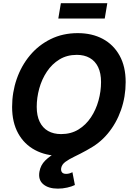

<svg xmlns="http://www.w3.org/2000/svg" viewBox="-20 -939 809 1169"><path d="M345.7 9.8Q259.3 9.8 193.4 -25.4Q127.4 -60.5 90.6 -127.2Q53.7 -193.8 53.7 -288.1Q53.7 -377 81.8 -458Q109.9 -539.1 162.4 -601.8Q214.8 -664.6 288.6 -700.9Q362.3 -737.3 453.6 -737.3Q540 -737.3 605.5 -702.4Q670.9 -667.5 708 -600.8Q745.1 -534.2 745.1 -439.5Q745.1 -350.1 716.8 -269.3Q688.5 -188.5 636 -125.5Q583.5 -62.5 510 -26.4Q436.5 9.8 345.7 9.8ZM352.1 -122.6Q412.1 -122.6 457.5 -150.4Q502.9 -178.2 533.7 -224.6Q564.5 -271 579.8 -327.1Q595.2 -383.3 595.2 -439.5Q595.2 -493.7 577.4 -530.5Q559.6 -567.4 526.4 -586.2Q493.2 -605 447.8 -605Q387.7 -605 342 -577.1Q296.4 -549.3 265.4 -502.7Q234.4 -456.1 219 -400.1Q203.6 -344.2 203.6 -288.6Q203.6 -234.4 221.7 -197.3Q239.7 -160.2 272.9 -141.4Q306.2 -122.6 352.1 -122.6ZM332.5 209.5Q274.9 209.5 243.2 182.6Q211.4 155.8 220.2 106Q227.1 66.4 255.1 38.6Q283.2 10.7 325.2 -12Q367.2 -34.7 415.5 -58.3Q463.9 -82 512.2 -112.5Q560.5 -143.1 602.1 -186.3Q643.6 -229.5 670.9 -291.3Q698.2 -353 703.6 -439.5H745.1Q739.7 -343.8 716.8 -274.4Q693.8 -205.1 659.7 -157.2Q625.5 -109.4 585.7 -77.1Q545.9 -44.9 506.3 -23.2Q466.8 -1.5 433.1 14.6Q399.4 30.8 377.9 46.6Q356.4 62.5 352.5 84.5Q350.1 101.1 357.7 110.4Q365.2 119.6 382.8 119.6Q393.6 119.6 403.1 116.7Q412.6 113.8 420.9 109.4L436 187.5Q417 196.8 389.2 203.1Q361.3 209.5 332.5 209.5ZM633.3 -919.4 617.7 -826.2H335L350.6 -919.4Z"/></svg>

Font: Inter 16pt
Style: Bold Italic
Weight: 700
Italic angle: -9.3988°
Version: Version 4.001;git-66647c0bb